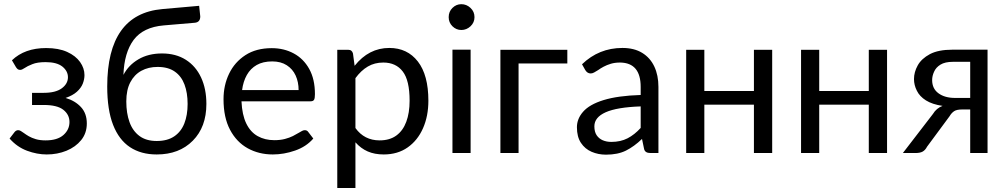

<svg xmlns="http://www.w3.org/2000/svg" viewBox="-20 -750 4931 941"><path d="M209 7Q161.5 7 112.5 -11.2Q63.5 -29.5 27 -71L52 -103.5Q59.5 -112 69 -112Q75.5 -112 82 -108Q88.5 -104 97 -98Q107 -90.5 121.2 -82.2Q135.5 -74 155.5 -68Q175.5 -62 203.5 -62Q261 -62 290.8 -88.2Q320.5 -114.5 320.5 -152Q320.5 -188 290.5 -211.8Q260.5 -235.5 194.5 -235.5H137V-295H194.5Q252.5 -295 282.8 -317.2Q313 -339.5 313 -371.5Q313 -401.5 286 -423.5Q258.5 -445.5 203.5 -445.5Q162.5 -445.5 138.5 -435.5Q114 -426 100.5 -416.5Q87.5 -407.5 79 -407.5Q72.5 -407.5 68 -410.2Q63.5 -413 58.5 -420.5L38.5 -454.5Q101 -514.5 206 -514.5Q267.5 -514.5 309.2 -495.5Q351 -476.5 372.5 -446Q394 -415.5 394 -382Q394 -361.5 385.8 -340.2Q377.5 -319 357 -300.5Q336.5 -282 301.5 -270Q348.5 -256 377 -225Q405.5 -194 405.5 -145Q405.5 -97.5 378 -63.5Q350.5 -29.5 305.8 -11.2Q261 7 209 7Z M748 7Q671 7 617 -28.8Q563 -64.5 534.2 -138.2Q505.5 -212 505.5 -326Q505.5 -681.5 775.5 -705.5L956 -721.5L961.5 -669.5Q961.5 -641 935 -638.5L782.5 -625.5Q682 -617 635 -554.5Q588.5 -491.5 585 -383Q609.5 -430.5 658.2 -459.2Q707 -488 774 -488Q842 -488 890.8 -457Q939.5 -426 965.5 -370.2Q991.5 -314.5 991.5 -240.5Q991.5 -127.5 925 -60.5Q858.5 7 748 7ZM748 -59Q800.5 -59 834 -81.8Q867.5 -104.5 883.5 -145.2Q899.5 -186 899.5 -240.5Q899.5 -295 884.2 -335.8Q869 -376.5 836.5 -399.2Q804 -422 752.5 -422Q707.5 -422 673 -403.2Q638.5 -384.5 618.8 -347Q599 -309.5 599 -253Q599 -195 614.8 -151.5Q630.5 -108 663.5 -83.5Q696.5 -59 748 -59Z M1317 7Q1249 7 1194.2 -23.2Q1139.5 -53.5 1107.5 -113.8Q1075.5 -174 1075.5 -264Q1075.5 -332 1102.8 -388.8Q1130 -445.5 1182.8 -479.8Q1235.5 -514 1312 -514Q1371.5 -514 1419.5 -488.2Q1467.5 -462.5 1495.5 -412.2Q1523.5 -362 1523.5 -288.5Q1523.5 -268.5 1519.2 -261Q1515 -253.5 1502 -253.5H1163.5Q1166.5 -187 1187 -144.8Q1207.5 -102.5 1243 -82.8Q1278.5 -63 1324.5 -63Q1354 -63 1376.5 -69Q1399 -75 1415.5 -83.2Q1432 -91.5 1444 -99Q1453 -104.5 1460.2 -108.2Q1467.5 -112 1473.5 -112Q1485 -112 1490.5 -103.5L1515.5 -71Q1481 -31 1426 -12Q1371.5 7 1317 7ZM1443.5 -308.5Q1443.5 -348 1429 -379.8Q1414.5 -411.5 1385.5 -430.2Q1356.5 -449 1314 -449Q1269 -449 1238.2 -431.5Q1207.5 -414 1189.8 -382.5Q1172 -351 1166.5 -308.5Z M1722 171.5H1633V-506H1686.5Q1705.5 -506 1710 -487.5L1718 -427.5Q1787.5 -515 1888 -515Q1976.5 -515 2028 -448.5Q2079.5 -382 2079.5 -256.5Q2079.5 -181 2053.2 -121.5Q2027 -62 1978 -27.5Q1929 7 1860.5 7Q1816 7 1782.2 -7.8Q1748.5 -22.5 1722 -52.5ZM1840.5 -62Q1890 -62 1922.5 -85.8Q1955 -109.5 1971.2 -153.2Q1987.5 -197 1987.5 -256.5Q1987.5 -356 1954 -399.5Q1920.5 -443.5 1858.5 -443.5Q1816 -443.5 1782.8 -424Q1749.5 -404.5 1722 -367V-122.5Q1765.5 -62 1840.5 -62Z M2286.5 0H2197.5V-506.5H2286.5ZM2241 -603Q2216 -603 2197.5 -621.2Q2179 -639.5 2179 -666Q2179 -693 2197.5 -711.2Q2216 -729.5 2241 -729.5Q2266.5 -729.5 2286 -711.2Q2305.5 -693 2305.5 -666Q2305.5 -639.5 2286 -621.2Q2266.5 -603 2241 -603Z M2521.5 0H2432.5V-506H2760.5V-439H2521.5Z M2950 8Q2912 8 2879.5 -6Q2847 -20 2827.2 -49.8Q2807.5 -79.5 2807.5 -126.5Q2807.5 -167.5 2837.5 -202Q2868.5 -238 2938.2 -259.5Q3008 -281 3120 -284.5V-324Q3120 -442 3019.5 -443.5Q2993.5 -443.5 2973.8 -437.5Q2954 -431.5 2938.5 -423.2Q2923 -415 2911.5 -406.5Q2900.5 -399.5 2891.8 -394.8Q2883 -390 2875 -390Q2858.5 -390 2848.5 -406.5L2832.5 -435Q2915.5 -515 3030.5 -515Q3088 -515 3127.2 -491Q3166.5 -467 3186.8 -424Q3207 -381 3207 -324V0H3167.5Q3140.5 0 3136.5 -21L3126.5 -69Q3088 -32 3048 -12Q3008 8 2950 8ZM2976 -54.5Q3021.5 -54.5 3055.8 -72.2Q3090 -90 3120 -123V-228.5Q3004 -224.5 2948.5 -199.8Q2893 -175 2893 -131Q2893 -104 2904.2 -87.2Q2915.5 -70.5 2934.2 -62.5Q2953 -54.5 2976 -54.5Z M3764.5 0H3675V-237H3432V0H3343V-506H3432V-304H3675V-506H3764.5Z M4327.5 0H4238V-237H3995V0H3906V-506H3995V-304H4238V-506H4327.5Z M4820 0H4735V-213.5H4696Q4668.5 -213.5 4655.8 -204.8Q4643 -196 4634 -180.5L4523.5 -31Q4515 -14.5 4502.2 -7.2Q4489.5 0 4466.5 0H4405L4552 -191Q4569.5 -220 4599.5 -231Q4549 -238.5 4518 -258Q4487 -277.5 4473.5 -305.5Q4459.5 -333 4459.5 -362.5Q4459.5 -396.5 4477.8 -429.5Q4496 -462.5 4538 -485Q4579.5 -506.5 4647.5 -506.5H4820ZM4735 -270V-447H4650Q4611.5 -447 4589.2 -433.2Q4567 -419.5 4558 -398.5Q4548.5 -378 4548.5 -357.5Q4548.5 -315.5 4579.5 -292.8Q4610.5 -270 4661 -270Z"/></svg>

Font: Verano Sans
Style: Regular
Weight: 400
Designer: Lukasz Dziedzic with Adam Twardoch and Botio Nikoltchev
Foundry: tyPoland Lukasz Dziedzic
Version: Version 3.001;December 28, 2019;FontCreator 12.0.0.2547 64-b